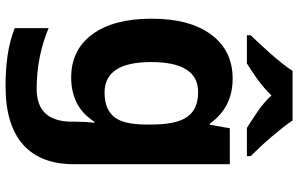

<svg xmlns="http://www.w3.org/2000/svg" viewBox="-206 -600 1046 673"><g transform="rotate(90 316.5 -263.0)"><path d="M255 -556Q356 -556 413 -476H417L429 -546H555V1Q555 118 486 179Q417 240 282 240Q224 240 174.5 233Q125 226 78 208V89Q178 131 291 131Q406 131 406 7V-4Q406 -20 407 -38.5Q408 -57 410 -71H406Q378 -28 339 -9Q300 10 251 10Q154 10 99.5 -64.5Q45 -139 45 -272Q45 -406 101 -481Q157 -556 255 -556ZM302 -435Q197 -435 197 -270Q197 -107 304 -107Q361 -107 388.5 -139.5Q416 -172 416 -253V-271Q416 -359 389 -397Q362 -435 302 -435ZM228 -766H402Q412 -750 428 -730Q444 -710 461.5 -689.5Q479 -669 496.5 -650.5Q514 -632 527 -619V-606H428Q402 -622 370.5 -643.5Q339 -665 314 -692Q288 -665 258 -643.5Q228 -622 202 -606H103V-619Q116 -633 133.5 -651.5Q151 -670 168.5 -690Q186 -710 202 -730Q218 -750 228 -766Z"/></g></svg>

Font: BC Sans
Style: Bold
Weight: 700
Designer: Monotype Design Team
Province of B.C.
Foundry: Monotype Imaging Inc.
Version: Version 2.000;GOOG;noto-source:20170915:90ef993387c0